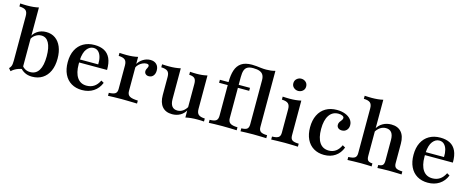

<svg xmlns="http://www.w3.org/2000/svg" viewBox="-38 -1207 4417 1798"><g transform="rotate(15 2170.5 -308.5)"><path d="M279 11.3Q236.3 11.3 204.8 -6Q173.4 -23.4 158.9 -46.8L166.9 -73.4Q177.4 -52.4 200 -39.1Q222.6 -25.8 251.6 -25.8Q306.5 -25.8 335.1 -72.2Q363.7 -118.5 363.7 -208.9Q363.7 -293.5 338.7 -338.7Q313.7 -383.9 266.1 -383.9Q235.5 -383.9 207.7 -364.9Q179.8 -346 169.4 -314.5L165.3 -334.7Q177.4 -376.6 214.9 -402Q252.4 -427.4 301.6 -427.4Q353.2 -427.4 390.3 -401.2Q427.4 -375 447.6 -327Q467.7 -279 467.7 -213.7Q467.7 -143.5 444.8 -93.1Q421.8 -42.7 379.4 -15.7Q337.1 11.3 279 11.3ZM72.6 13.7 51.6 -10.5Q62.1 -21 67.3 -31.5Q72.6 -41.9 74.6 -56Q76.6 -70.2 76.6 -89.5V-522.6Q76.6 -559.7 59.3 -575.8Q41.9 -591.9 -4 -593.5V-622.6Q11.3 -621.8 28.2 -621Q45.2 -620.2 61.3 -620.2Q94.4 -620.2 122.6 -623Q150.8 -625.8 175 -631.5V-34.7Q157.3 -32.3 138.3 -25.8Q119.4 -19.4 102.4 -9.3Q85.5 0.8 72.6 13.7Z M762.9 11.3Q703.2 11.3 659.3 -14.9Q615.3 -41.1 591.5 -90.3Q567.7 -139.5 567.7 -207.3Q567.7 -276.6 592.7 -325.8Q617.7 -375 663.3 -401.2Q708.9 -427.4 771 -427.4Q825.8 -427.4 864.5 -407.3Q903.2 -387.1 923.4 -344Q943.5 -300.8 942.7 -231.5H636.3L635.5 -260.5H849.2Q850.8 -300 842.3 -331Q833.9 -362.1 815.3 -380.2Q796.8 -398.4 767.7 -398.4Q731.5 -398.4 704 -363.7Q676.6 -329 671.8 -254L672.6 -251.6Q671.8 -243.5 671.8 -234.7Q671.8 -225.8 671.8 -214.5Q671.8 -131.5 703.2 -85.5Q734.7 -39.5 794.4 -39.5Q834.7 -39.5 865.3 -59.3Q896 -79 916.9 -121.8L943.5 -106.5Q921 -50 874.2 -19.4Q827.4 11.3 762.9 11.3Z M1013.7 0V-29Q1058.9 -30.6 1076.2 -43.1Q1093.5 -55.6 1093.5 -87.1V-316.1Q1093.5 -354 1075.4 -369.8Q1057.3 -385.5 1013.7 -387.1V-416.1Q1033.9 -415.3 1049.6 -414.5Q1065.3 -413.7 1083.1 -413.7Q1144.4 -413.7 1191.9 -425V-92.7Q1191.9 -58.9 1214.9 -44.8Q1237.9 -30.6 1295.2 -29V0Q1280.6 -0.8 1255.6 -1.2Q1230.6 -1.6 1201.6 -2.4Q1172.6 -3.2 1145.2 -3.2Q1104.8 -3.2 1068.1 -2Q1031.5 -0.8 1013.7 0ZM1333.9 -275.8Q1315.3 -275.8 1303.6 -286.3Q1291.9 -296.8 1291.9 -313.7Q1291.9 -325 1296.4 -334.3Q1300.8 -343.5 1304.8 -351.6Q1308.9 -359.7 1308.9 -367.7Q1308.9 -384.7 1284.7 -384.7Q1266.9 -384.7 1248 -376.2Q1229 -367.7 1213.3 -352.8Q1197.6 -337.9 1189.5 -318.5L1187.9 -350Q1208.1 -386.3 1241.5 -406.9Q1275 -427.4 1312.1 -427.4Q1350 -427.4 1371.8 -405.6Q1393.5 -383.9 1393.5 -346.8Q1393.5 -314.5 1377.4 -295.2Q1361.3 -275.8 1333.9 -275.8Z M1637.1 11.3Q1574.2 11.3 1540.7 -27.8Q1507.3 -66.9 1507.3 -139.5V-316.1Q1507.3 -354 1489.1 -369.8Q1471 -385.5 1426.6 -387.1V-416.1Q1441.9 -415.3 1458.9 -414.5Q1475.8 -413.7 1493.5 -413.7Q1525 -413.7 1552.4 -416.5Q1579.8 -419.4 1605.6 -425V-127.4Q1605.6 -81.5 1623.4 -58.1Q1641.1 -34.7 1676.6 -34.7Q1704.8 -34.7 1728.6 -50.8Q1752.4 -66.9 1770.2 -98.4L1769.4 -65.3Q1750.8 -29 1716.1 -8.9Q1681.5 11.3 1637.1 11.3ZM1766.1 8.9V-316.9Q1766.1 -354.8 1750.8 -370.2Q1735.5 -385.5 1697.6 -387.1V-416.1Q1712.1 -415.3 1727.4 -414.5Q1742.7 -413.7 1758.9 -413.7Q1788.7 -413.7 1814.9 -416.5Q1841.1 -419.4 1864.5 -425V-100Q1864.5 -62.1 1882.7 -46.4Q1900.8 -30.6 1944.4 -29V0Q1929 -1.6 1912.1 -2Q1895.2 -2.4 1878.2 -2.4Q1846.8 -2.4 1819 0.4Q1791.1 3.2 1766.1 8.9Z M1991.1 0V-29Q2037.1 -29.8 2054 -43.1Q2071 -56.5 2071 -90.3V-387.1H1987.1V-416.1H2071Q2071 -483.9 2086.7 -531.9Q2102.4 -579.8 2139.5 -605.2Q2176.6 -630.6 2241.1 -630.6Q2264.5 -630.6 2286.3 -628.2Q2308.1 -625.8 2331 -623Q2354 -620.2 2380.6 -620.2Q2403.2 -620.2 2426.2 -623Q2449.2 -625.8 2467.7 -631.5V-87.1Q2467.7 -55.6 2485.5 -42.7Q2503.2 -29.8 2548.4 -29V0Q2536.3 -0.8 2515.3 -1.2Q2494.4 -1.6 2469.4 -2.4Q2444.4 -3.2 2421 -3.2Q2385.5 -3.2 2350.4 -2Q2315.3 -0.8 2298.4 0V-29Q2339.5 -29.8 2354.4 -42.7Q2369.4 -55.6 2369.4 -87.1V-514.5Q2369.4 -545.2 2358.5 -564.5Q2347.6 -583.9 2323.8 -593.1Q2300 -602.4 2261.3 -602.4Q2227.4 -602.4 2207.3 -591.9Q2187.1 -581.5 2178.2 -557.3Q2169.4 -533.1 2169.4 -491.1V-416.1H2279V-387.1H2169.4V-92.7Q2169.4 -58.9 2190.3 -44.4Q2211.3 -29.8 2261.3 -29V0Q2239.5 -0.8 2200 -2Q2160.5 -3.2 2120.2 -3.2Q2080.6 -3.2 2045.2 -2Q2009.7 -0.8 1991.1 0Z M2596 0V-29Q2640.3 -29.8 2658.1 -42.3Q2675.8 -54.8 2675.8 -87.1V-316.1Q2675.8 -352.4 2658.5 -369Q2641.1 -385.5 2596 -387.1V-416.1Q2611.3 -415.3 2628.2 -414.5Q2645.2 -413.7 2662.1 -413.7Q2693.5 -413.7 2721.8 -416.5Q2750 -419.4 2774.2 -425V-87.1Q2774.2 -54 2792.3 -41.9Q2810.5 -29.8 2854.8 -29V0Q2842.7 -0.8 2821.8 -1.2Q2800.8 -1.6 2775.8 -2.4Q2750.8 -3.2 2725.8 -3.2Q2689.5 -3.2 2652 -2Q2614.5 -0.8 2596 0ZM2721.8 -504.8Q2697.6 -504.8 2678.6 -521Q2659.7 -537.1 2659.7 -563.7Q2659.7 -590.3 2678.6 -606.9Q2697.6 -623.4 2721.8 -623.4Q2746.8 -623.4 2765.3 -607.3Q2783.9 -591.1 2783.9 -563.7Q2783.9 -537.1 2765.3 -521Q2746.8 -504.8 2721.8 -504.8Z M3110.5 11.3Q3051.6 11.3 3008.1 -14.9Q2964.5 -41.1 2941.1 -89.9Q2917.7 -138.7 2917.7 -205.6Q2917.7 -274.2 2942.3 -324.2Q2966.9 -374.2 3012.5 -400.8Q3058.1 -427.4 3120.2 -427.4Q3166.1 -427.4 3201.2 -413.7Q3236.3 -400 3256 -375.8Q3275.8 -351.6 3275.8 -320.2Q3275.8 -291.1 3258.1 -272.2Q3240.3 -253.2 3212.1 -253.2Q3189.5 -253.2 3176.2 -264.9Q3162.9 -276.6 3162.9 -295.2Q3162.9 -312.1 3171.4 -324.2Q3179.8 -336.3 3188.3 -346.8Q3196.8 -357.3 3196.8 -369.4Q3196.8 -381.5 3181.5 -389.1Q3166.1 -396.8 3141.9 -396.8Q3084.7 -396.8 3053.2 -349.6Q3021.8 -302.4 3021.8 -216.9Q3021.8 -130.6 3052.8 -85.1Q3083.9 -39.5 3142.7 -39.5Q3180.6 -39.5 3209.7 -60.1Q3238.7 -80.6 3257.3 -121.8L3283.9 -106.5Q3262.9 -50 3217.7 -19.4Q3172.6 11.3 3110.5 11.3Z M3625.8 0V-29Q3657.3 -30.6 3669 -43.1Q3680.6 -55.6 3680.6 -87.1V-286.3Q3680.6 -333.9 3662.1 -357.7Q3643.5 -381.5 3607.3 -381.5Q3578.2 -381.5 3553.2 -365.3Q3528.2 -349.2 3509.7 -317.7L3510.5 -350.8Q3530.6 -387.1 3566.5 -407.3Q3602.4 -427.4 3647.6 -427.4Q3710.5 -427.4 3744.8 -388.7Q3779 -350 3779 -276.6V-87.1Q3779 -55.6 3796.4 -43.1Q3813.7 -30.6 3859.7 -29V0Q3847.6 -0.8 3826.2 -1.2Q3804.8 -1.6 3780.2 -2.4Q3755.6 -3.2 3732.3 -3.2Q3700.8 -3.2 3670.6 -2Q3640.3 -0.8 3625.8 0ZM3335.5 0V-29Q3381.5 -30.6 3398.8 -43.1Q3416.1 -55.6 3416.1 -87.1V-521.8Q3416.1 -559.7 3398 -575.8Q3379.8 -591.9 3335.5 -592.7V-622.6Q3353.2 -621.8 3369.8 -621Q3386.3 -620.2 3403.2 -620.2Q3433.9 -620.2 3461.7 -623Q3489.5 -625.8 3513.7 -631.5V-87.1Q3513.7 -55.6 3525.8 -43.1Q3537.9 -30.6 3569.4 -29V0Q3553.2 -0.8 3524.6 -2Q3496 -3.2 3465.3 -3.2Q3430.6 -3.2 3394 -2Q3357.3 -0.8 3335.5 0Z M4115.3 11.3Q4055.6 11.3 4011.7 -14.9Q3967.7 -41.1 3944 -90.3Q3920.2 -139.5 3920.2 -207.3Q3920.2 -276.6 3945.2 -325.8Q3970.2 -375 4015.7 -401.2Q4061.3 -427.4 4123.4 -427.4Q4178.2 -427.4 4216.9 -407.3Q4255.6 -387.1 4275.8 -344Q4296 -300.8 4295.2 -231.5H3988.7L3987.9 -260.5H4201.6Q4203.2 -300 4194.8 -331Q4186.3 -362.1 4167.7 -380.2Q4149.2 -398.4 4120.2 -398.4Q4083.9 -398.4 4056.5 -363.7Q4029 -329 4024.2 -254L4025 -251.6Q4024.2 -243.5 4024.2 -234.7Q4024.2 -225.8 4024.2 -214.5Q4024.2 -131.5 4055.6 -85.5Q4087.1 -39.5 4146.8 -39.5Q4187.1 -39.5 4217.7 -59.3Q4248.4 -79 4269.4 -121.8L4296 -106.5Q4273.4 -50 4226.6 -19.4Q4179.8 11.3 4115.3 11.3Z"/></g></svg>

Font: Playfair 5pt SemiExpanded Light SemiBold
Style: Regular
Weight: 600
Version: Version 2.001;gftools[0.9.30]